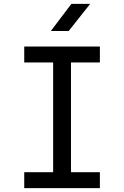

<svg xmlns="http://www.w3.org/2000/svg" viewBox="-20 -970 640 990"><path d="M105 0V-82H254V-648H105V-730H495V-648H346V-82H495V0ZM242 -810 348 -950H445L334 -810Z"/></svg>

Font: JetBrains Mono NL
Style: Regular
Weight: 400
Monospace: yes
Designer: Philipp Nurullin, Konstantin Bulenkov
Foundry: JetBrains
Version: Version 2.305; ttfautohint (v1.8.4.7-5d5b)